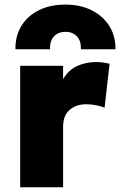

<svg xmlns="http://www.w3.org/2000/svg" viewBox="-20 -794 510 814"><path d="M65.5 0V-515H247.5V-458Q268.5 -496 305.8 -513.5Q343 -531 387.5 -531Q405 -531 418.2 -528.8Q431.5 -526.5 444.5 -524L423.5 -337.5Q406 -344.5 385.8 -348.2Q365.5 -352 346 -352Q303 -352 275.2 -328.2Q247.5 -304.5 247.5 -256.5V0ZM45.5 -585Q44.5 -641.5 70.8 -684.2Q97 -727 145 -750.8Q193 -774.5 257.5 -774.5Q321 -774.5 369 -750.2Q417 -726 443.8 -683.2Q470.5 -640.5 469.5 -585H323Q324.5 -619 306.8 -639Q289 -659 257.5 -659Q226 -659 208.2 -639Q190.5 -619 192 -585Z"/></svg>

Font: Geologica Roman ExtraBold
Style: Regular
Weight: 800
Designer: Sindre Bremnes, Frode Helland
Foundry: Monokrom Skriftforlag AS
Version: Version 1.010;gftools[0.9.28]